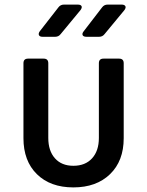

<svg xmlns="http://www.w3.org/2000/svg" viewBox="-20 -805 640 835"><path d="M299 10Q199 10 140.5 -47.5Q82 -105 82 -204V-530Q82 -550 102 -550H170Q190 -550 190 -530V-205Q190 -149 219 -116.5Q248 -84 299 -84Q351 -84 380.5 -116.5Q410 -149 410 -205V-530Q410 -550 430 -550H498Q518 -550 518 -530V-204Q518 -105 458.5 -47.5Q399 10 299 10ZM356 -645Q343 -645 339.5 -652Q336 -659 344 -669L424 -773Q433 -785 448 -785H509Q521 -785 525 -778.5Q529 -772 521 -761L435 -657Q426 -645 411 -645ZM165 -645Q153 -645 149.5 -652Q146 -659 153 -669L234 -773Q243 -785 258 -785H318Q331 -785 334.5 -778.5Q338 -772 330 -761L244 -657Q235 -645 220 -645Z"/></svg>

Font: Pitagon Sans Mono SemiBold
Style: Regular
Weight: 600
Monospace: yes
Designer: Travis Tran
Foundry: Pitagon
Version: Version 1.001; ttfautohint (v1.8.4.7-5d5b);gftools[0.9.26]